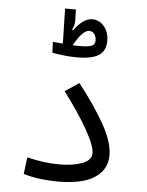

<svg xmlns="http://www.w3.org/2000/svg" viewBox="-57 -869 699 916"><g transform="rotate(5 293.0 -410.5)"><path d="M255.9 2Q211.9 2 170.2 -3.2Q128.4 -8.3 89.4 -20L99.6 -100.1Q141.6 -90.3 178.2 -85.2Q214.8 -80.1 254.9 -80.1Q317.9 -80.1 362.8 -96.4Q407.7 -112.8 407.7 -146.5Q407.7 -182.6 365.5 -257.3Q323.2 -332 249.5 -430.2L316.4 -475.1Q393.6 -376.5 441.4 -292Q489.3 -207.5 489.3 -144Q489.3 -75.7 430.9 -36.9Q372.6 2 255.9 2ZM293.9 -596.2Q260.7 -596.2 229.5 -599.9Q198.2 -603.5 175.3 -607.9L172.9 -660.2Q181.6 -659.2 194.3 -658Q207 -656.7 221.2 -655.8L217.3 -823.2H269L270.5 -769Q271 -747.1 259.3 -726.1L263.7 -723.1Q284.7 -751.5 306.6 -767.6Q328.6 -783.7 351.6 -783.7Q384.8 -783.7 408 -756.3Q431.2 -729 431.2 -686.5Q431.2 -639.2 398.4 -617.7Q365.7 -596.2 293.9 -596.2ZM268.6 -651.9Q287.6 -650.9 298.3 -650.9Q341.8 -650.9 358.6 -657.7Q375.5 -664.6 375.5 -683.6Q375.5 -701.2 366.5 -714.1Q357.4 -727.1 341.8 -727.1Q310.1 -727.1 268.6 -651.9Z"/></g></svg>

Font: Cascadia Code NF SemiLight
Style: Regular
Weight: 350
Monospace: yes
Designer: Aaron Bell
Foundry: Saja Typeworks
Version: Version 2404.023; ttfautohint (v1.8.4)